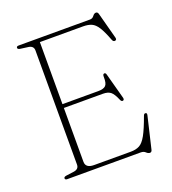

<svg xmlns="http://www.w3.org/2000/svg" viewBox="-135 -825 849 945"><g transform="rotate(-20 290.0 -352.0)"><path d="M50.5 -691.5Q50.5 -700 62 -700H436Q449 -700 457 -711Q465 -722 474.5 -722Q483.5 -722 486.5 -710.5L523 -573.5Q526 -561 516 -559.5Q506.5 -558 502 -570Q484 -617.5 469 -641Q454 -664.5 436.2 -672.2Q418.5 -680 392.5 -680H166V-355H354Q382 -355 393 -366.5Q404 -378 403 -411Q402.5 -425 409.5 -426.5Q418 -429 421 -416L457 -283Q460 -271 451.5 -269Q443.5 -267.5 439 -278.5Q425 -312 411 -323.5Q397 -335 370.5 -335H166V-53Q166 -20 210 -20H402.5Q429.5 -20 448 -30Q466.5 -40 483.8 -71Q501 -102 523.5 -164.5Q527 -174.5 534.5 -173.5Q543.5 -173 540 -159.5L501 5.5Q498.5 17.5 489 17.5Q480 17.5 471 8.8Q462 0 447 0H62Q50.5 0 50.5 -8.5Q50.5 -16 64 -18L105 -23.5Q131.5 -27.5 131.5 -51V-649Q131.5 -672.5 105 -676.5L64 -682Q50.5 -684 50.5 -691.5Z"/></g></svg>

Font: Fraunces 72pt S050 Thin
Style: Regular
Weight: 100
Version: Version 1.000; ttfautohint (v1.8.3)